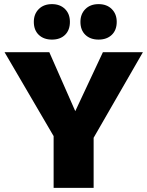

<svg xmlns="http://www.w3.org/2000/svg" viewBox="-20 -911 715 931"><path d="M434 -243V0H240V-251L2 -658H219L345 -372L479 -658H673ZM144 -805Q144 -843 168 -867Q192 -891 232 -891Q271 -891 295 -867.5Q319 -844 319 -805Q319 -765 295.5 -742Q272 -719 232 -719Q192 -719 168 -742Q144 -765 144 -805ZM370 -805Q370 -843 394 -867Q418 -891 458 -891Q498 -891 522 -867Q546 -843 546 -805Q546 -765 522 -742Q498 -719 458 -719Q418 -719 394 -742Q370 -765 370 -805Z"/></svg>

Font: Ysabeau Heavy
Style: Regular
Weight: 800
Designer: Christian Thalmann (Catharsis Fonts)
Version: Version 0.003